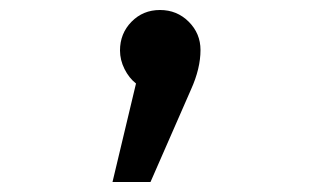

<svg xmlns="http://www.w3.org/2000/svg" viewBox="-20 -185 640 384"><path d="M381 -85Q381 -48 362 -6L281 179H205L252 -18Q238 -29 229 -47Q220 -65 220 -84Q220 -118 243 -141.5Q266 -165 300 -165Q334 -165 357.5 -141.5Q381 -118 381 -85Z"/></svg>

Font: FiraDG Mono
Style: Regular
Weight: 400
Designer: Carrois Corporate & Edenspiekermann AG
Foundry: Carrois Corporate GbR & Edenspiekermann AG
Version: Version 3.206